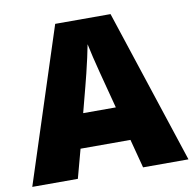

<svg xmlns="http://www.w3.org/2000/svg" viewBox="-80 -798 886 879"><g transform="rotate(-10 363.0 -358.5)"><path d="M515.1 0 480 -133.8H248L211.9 0H0L232.9 -716.8H490.2L726.1 0ZM439.9 -292 409.2 -409.2Q404.3 -428.2 395 -463.6Q385.7 -499 376.7 -536.9Q367.7 -574.7 362.8 -599.1Q358.4 -574.7 350.3 -538.8Q342.3 -502.9 333.7 -467.8Q325.2 -432.6 318.8 -409.2L288.1 -292Z"/></g></svg>

Font: Open Sans ExtraBold
Style: Regular
Weight: 800
Designer: Monotype Design Team
Foundry: Monotype Imaging Inc.
Version: Version 3.003; ttfautohint (v1.8.4)